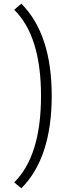

<svg xmlns="http://www.w3.org/2000/svg" viewBox="-20 -746 378 1042"><path d="M95.7 275.9C205.6 166 260.7 -1.5 260.7 -225.6C260.7 -449.2 205.6 -616.2 95.7 -726.1L57.1 -692.9C154.3 -597.2 202.6 -441.4 202.6 -225.6C202.6 -8.8 154.3 147.5 57.1 243.7Z"/></svg>

Font: Estedad Light
Style: Regular
Weight: 300
Designer: Amin Abedi
Version: Version 7.3